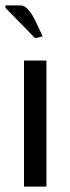

<svg xmlns="http://www.w3.org/2000/svg" viewBox="-22 -691 258 711"><path d="M-2 -662.1V-670.9H54.2Q82 -670.9 110.8 -609.9L136.2 -556.2L107.9 -549.8ZM66.9 0V-466.8H149.9V0Z"/></svg>

Font: Resagokr
Style: Regular
Weight: 500
Designer: gluk
Foundry: gluk
Version: Version 0.95